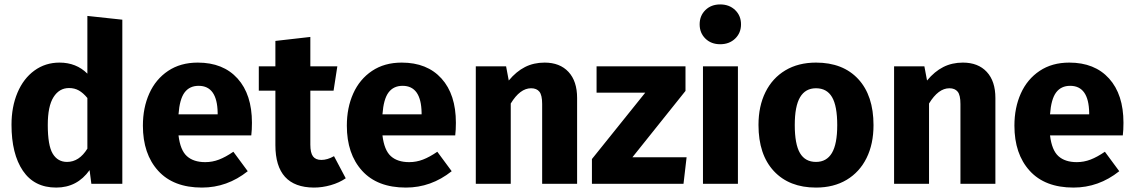

<svg xmlns="http://www.w3.org/2000/svg" viewBox="-20 -831 5128 868"><path d="M533 -742V0H393L385 -62Q329 17 234 17Q135 17 83.5 -59Q32 -135 32 -267Q32 -348 59 -412Q86 -476 135.5 -512Q185 -548 249 -548Q325 -548 375 -498V-759ZM375 -159V-388Q356 -411 336.5 -422Q317 -433 292 -433Q248 -433 222 -392Q196 -351 196 -266Q196 -173 218.5 -136Q241 -99 283 -99Q338 -99 375 -159Z M1116 -219H787Q795 -152 825 -125Q855 -98 908 -98Q940 -98 970 -109.5Q1000 -121 1035 -145L1100 -57Q1007 17 893 17Q764 17 695 -59Q626 -135 626 -263Q626 -344 655 -408.5Q684 -473 740 -510.5Q796 -548 874 -548Q989 -548 1054 -476Q1119 -404 1119 -276Q1119 -243 1116 -219ZM964 -321Q962 -443 878 -443Q837 -443 814.5 -413Q792 -383 787 -314H964Z M1543 -25Q1514 -5 1475.5 6Q1437 17 1399 17Q1225 16 1225 -175V-421H1150V-531H1225V-646L1383 -664V-531H1505L1488 -421H1383V-177Q1383 -140 1395 -124Q1407 -108 1433 -108Q1460 -108 1490 -125Z M2038 -219H1709Q1717 -152 1747 -125Q1777 -98 1830 -98Q1862 -98 1892 -109.5Q1922 -121 1957 -145L2022 -57Q1929 17 1815 17Q1686 17 1617 -59Q1548 -135 1548 -263Q1548 -344 1577 -408.5Q1606 -473 1662 -510.5Q1718 -548 1796 -548Q1911 -548 1976 -476Q2041 -404 2041 -276Q2041 -243 2038 -219ZM1886 -321Q1884 -443 1800 -443Q1759 -443 1736.5 -413Q1714 -383 1709 -314H1886Z M2589 -388V0H2431V-361Q2431 -401 2418.5 -416.5Q2406 -432 2381 -432Q2331 -432 2289 -363V0H2131V-531H2268L2280 -467Q2314 -508 2353.5 -528Q2393 -548 2442 -548Q2511 -548 2550 -506Q2589 -464 2589 -388Z M3079 -420 2839 -120H3084L3070 0H2656V-112L2897 -412H2677V-531H3079Z M3316 0H3158V-531H3316ZM3330 -721Q3330 -682 3303.5 -656.5Q3277 -631 3236 -631Q3195 -631 3169 -656.5Q3143 -682 3143 -721Q3143 -760 3169 -785.5Q3195 -811 3236 -811Q3277 -811 3303.5 -785.5Q3330 -760 3330 -721Z M3929 -265Q3929 -180 3897.5 -116.5Q3866 -53 3807.5 -18Q3749 17 3669 17Q3548 17 3478.5 -57.5Q3409 -132 3409 -266Q3409 -351 3440.5 -414.5Q3472 -478 3530.5 -513Q3589 -548 3669 -548Q3791 -548 3860 -473.5Q3929 -399 3929 -265ZM3573 -266Q3573 -179 3596.5 -139Q3620 -99 3669 -99Q3717 -99 3741 -139.5Q3765 -180 3765 -265Q3765 -352 3741.5 -392Q3718 -432 3669 -432Q3621 -432 3597 -391.5Q3573 -351 3573 -266Z M4480 -388V0H4322V-361Q4322 -401 4309.5 -416.5Q4297 -432 4272 -432Q4222 -432 4180 -363V0H4022V-531H4159L4171 -467Q4205 -508 4244.5 -528Q4284 -548 4333 -548Q4402 -548 4441 -506Q4480 -464 4480 -388Z M5056 -219H4727Q4735 -152 4765 -125Q4795 -98 4848 -98Q4880 -98 4910 -109.5Q4940 -121 4975 -145L5040 -57Q4947 17 4833 17Q4704 17 4635 -59Q4566 -135 4566 -263Q4566 -344 4595 -408.5Q4624 -473 4680 -510.5Q4736 -548 4814 -548Q4929 -548 4994 -476Q5059 -404 5059 -276Q5059 -243 5056 -219ZM4904 -321Q4902 -443 4818 -443Q4777 -443 4754.5 -413Q4732 -383 4727 -314H4904Z"/></svg>

Font: FiraGOUPP
Style: Bold
Weight: 700
Designer: bBox Type
Foundry: bBox Type GmbH
Version: Version 1.001